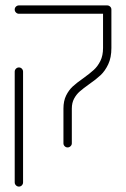

<svg xmlns="http://www.w3.org/2000/svg" viewBox="-20 -538 464 706"><path d="M213.3 -11.1V-138.9Q213.3 -166.7 223.1 -186.7Q233 -206.7 247.4 -220Q261.9 -233.3 286.3 -250.4Q310.4 -267.8 324.8 -280.9Q339.3 -294.1 349.1 -313.9Q358.9 -333.7 358.9 -361.5V-503Q358.9 -509.3 363.3 -513.7Q367.8 -518.1 374.1 -518.1Q380.4 -518.1 385 -513.7Q389.6 -509.3 389.6 -503V-361.5Q389.6 -326.3 378 -301.7Q366.3 -277 350 -261.7Q333.7 -246.3 307 -227.8Q285.2 -212.2 273 -201.5Q260.7 -190.7 252.4 -175.2Q244.1 -159.6 244.1 -138.9V-11.1Q244.1 -4.8 239.4 -0.4Q234.8 4.1 228.5 4.1Q222.2 4.1 217.8 -0.4Q213.3 -4.8 213.3 -11.1ZM34.1 132.6V-274.4Q34.1 -280.7 38.7 -285.4Q43.3 -290 49.6 -290Q55.9 -290 60.4 -285.4Q64.8 -280.7 64.8 -274.4V132.6Q64.8 138.9 60.4 143.5Q55.9 148.1 49.6 148.1Q43.3 148.1 38.7 143.5Q34.1 138.9 34.1 132.6ZM34.1 -503Q34.1 -509.3 38.7 -513.7Q43.3 -518.1 49.6 -518.1H373Q379.3 -518.1 383.7 -513.7Q388.1 -509.3 388.1 -503Q388.1 -496.7 383.7 -492Q379.3 -487.4 373 -487.4H49.6Q43.3 -487.4 38.7 -492Q34.1 -496.7 34.1 -503Z"/></svg>

Font: 26F Galaxy Hebrew Ultra Light
Style: Regular
Weight: 200
Designer: C₂₉H₂₅N₃O₅
Version: Version 1.000